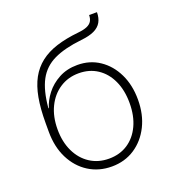

<svg xmlns="http://www.w3.org/2000/svg" viewBox="-134 -830 846 942"><g transform="rotate(-20 289.0 -359.5)"><path d="M290 9.3Q222.2 9.3 169.4 -24.2Q116.7 -57.6 86.4 -117.7Q56.2 -177.7 56.2 -257.3V-302.7Q56.2 -377 66.4 -433.3Q76.7 -489.7 98.9 -530.3Q121.1 -570.8 156.5 -598.4Q191.9 -626 241.9 -642.1Q292 -658.2 358.9 -665Q388.2 -668 405.5 -675.5Q422.9 -683.1 430.4 -696Q438 -709 438 -727.5H479Q479 -697.3 467 -676Q455.1 -654.8 429 -642.3Q402.8 -629.9 359.9 -625.5Q270.5 -615.7 214.6 -589.1Q158.7 -562.5 130.1 -509.3Q101.6 -456.1 93.8 -365.7H96.2Q106.9 -402.3 133.8 -437Q160.6 -471.7 202.6 -494.4Q244.6 -517.1 299.3 -517.1Q364.3 -517.1 414.3 -483.4Q464.4 -449.7 492.9 -390.9Q521.5 -332 521.5 -255.9Q521.5 -178.7 491.7 -118.9Q461.9 -59.1 409.7 -24.9Q357.4 9.3 290 9.3ZM290 -31.7Q346.2 -31.7 388.2 -59.3Q430.2 -86.9 453.6 -137Q477.1 -187 477.1 -254.4Q477.1 -321.3 453.9 -371.3Q430.7 -421.4 388.9 -449Q347.2 -476.6 291.5 -476.6Q235.8 -476.6 192.6 -448.2Q149.4 -419.9 125 -369.6Q100.6 -319.3 100.6 -252.9Q100.6 -187.5 124.5 -137.5Q148.4 -87.4 191.2 -59.6Q233.9 -31.7 290 -31.7Z"/></g></svg>

Font: Inter 16pt ExtraLight
Style: Regular
Weight: 250
Version: Version 4.001;git-66647c0bb